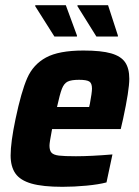

<svg xmlns="http://www.w3.org/2000/svg" viewBox="-20 -713 536 741"><path d="M21 -113Q21 -164 40 -254Q62 -359 85 -411.5Q108 -464 157.5 -491Q207 -518 302 -518Q371 -518 409 -507Q447 -496 463 -472.5Q479 -449 479 -409Q479 -365 455 -254L446 -215H181Q171 -163 171 -151Q171 -132 179 -123.5Q187 -115 207.5 -112.5Q228 -110 273 -110Q330 -110 414 -117L391 -9Q361 -1 313.5 3.5Q266 8 221 8Q145 8 101.5 -4.5Q58 -17 39.5 -43.5Q21 -70 21 -113ZM324 -300 327 -313Q335 -356 335 -371Q335 -392 324.5 -398.5Q314 -405 285 -405Q255 -405 241 -398Q227 -391 219 -370.5Q211 -350 200 -300ZM190 -572 116 -689V-693H234L277 -576V-572ZM352 -572 279 -689V-693H397L435 -576V-572Z"/></svg>

Font: Saira Semi Condensed
Style: Bold Italic
Weight: 700
Width: 4
Italic angle: -12°
Designer: Hector Gatti with collaboration of the Omnibus-Type team
Foundry: Omnibus-Type
Version: Version 1.001; ttfautohint (v1.8)